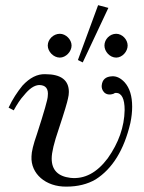

<svg xmlns="http://www.w3.org/2000/svg" viewBox="-20 -695 546 728"><path d="M352 -675.4 275.4 -467.4 293.7 -458.3 390.9 -665.1ZM464 -522.3C464 -545.1 443.4 -566.9 420.6 -566.9C396.6 -566.9 376 -546.3 376 -522.3C376 -499.4 396.6 -476.6 420.6 -476.6C443.4 -476.6 464 -499.4 464 -522.3ZM251.4 -522.3C251.4 -545.1 229.7 -566.9 206.9 -566.9C182.9 -566.9 161.1 -546.3 161.1 -522.3C161.1 -499.4 182.9 -476.6 206.9 -476.6C229.7 -476.6 251.4 -499.4 251.4 -522.3ZM474.3 -228.6C478.9 -250.3 481.1 -270.9 481.1 -290.3C481.1 -330.3 472 -361.1 452.6 -382.9C437.7 -398.9 421.7 -406.9 404.6 -405.7C380.6 -404.6 368 -393.1 365.7 -371.4C363.4 -355.4 377.1 -328 410.3 -339.4C413.7 -341.7 416 -342.9 419.4 -342.9C441.1 -342.9 452.6 -321.1 452.6 -277.7C451.4 -213.7 429.7 -153.1 388.6 -94.9C347.4 -40 300.6 -14.9 246.9 -20.6C200 -26.3 176 -50.3 176 -93.7C176 -117.7 185.1 -154.3 202.3 -204.6C224 -269.7 235.4 -308.6 237.7 -321.1C240 -330.3 241.1 -338.3 241.1 -346.3C241.1 -390.9 211.4 -413.7 152 -413.7C121.1 -414.9 92.6 -400 65.1 -370.3C45.7 -346.3 27.4 -318.9 12.6 -286.9L32 -276.6C44.6 -299.4 57.1 -318.9 70.9 -333.7C90.3 -357.7 108.6 -371.4 128 -372.6C153.1 -372.6 164.6 -358.9 161.1 -330.3C161.1 -318.9 147.4 -270.9 120 -186.3C106.3 -147.4 99.4 -118.9 99.4 -101.7C96 -36.6 153.1 13.7 232 12.6C274.3 12.6 312 3.4 342.9 -14.9C405.7 -54.9 450.3 -125.7 474.3 -228.6Z"/></svg>

Font: GFS Goschen
Style: Italic
Weight: 400
Designer: George D. Matthiopoulos
Foundry: George D. Matthiopoulos
Version: Fontographer 4.7 9/28/09 FG4M≠0000002248